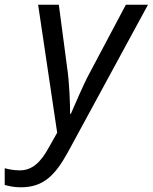

<svg xmlns="http://www.w3.org/2000/svg" viewBox="-114 -556 649 816"><path d="M-25 240C70 240 120 190 175 90L515 -536H421L265 -242C242 -200 200 -102 187 -72H184C184 -113 181 -207 171 -271L136 -536H48L129 8L94 70C59 134 23 168 -30 168C-54 168 -75 164 -94 159V230C-75 235 -57 240 -25 240Z"/></svg>

Font: BC Sans
Style: Italic
Weight: 400
Italic angle: -12°
Designer: Monotype Design Team
Designer: Province of B.C.
Foundry: Monotype Imaging Inc.
Version: Version 2.000;GOOG;noto-source:20170915:90ef993387c0